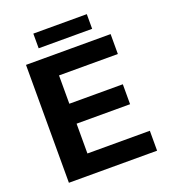

<svg xmlns="http://www.w3.org/2000/svg" viewBox="-144 -904 889 1008"><g transform="rotate(-20 300.0 -400.0)"><path d="M66.9 0V-658.7H539.6V-547.4H210.9V-389.2H509.8V-277.8H210.9V-111.3H559.6V0ZM159.2 -799.8H458V-717.8H159.2Z"/></g></svg>

Font: Liberation Mono
Style: Bold
Weight: 700
Monospace: yes
Designer: Steve Matteson
Foundry: Ascender Corporation
Version: Version 2.1.5